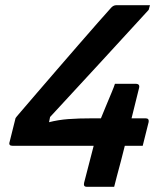

<svg xmlns="http://www.w3.org/2000/svg" viewBox="-20 -720 640 740"><path d="M423 -397H503Q520 -397 516 -381L487 -264H541Q555 -264 553 -250L530 -158H461L446 -99Q439 -72 430.5 -41Q422 -10 420 0H314Q301 0 304 -15Q312 -46 322 -84.5Q332 -123 341 -158H29Q12 -158 17 -173L40 -265Q40 -266 62 -291.5Q84 -317 119.5 -358.5Q155 -400 197.5 -449Q240 -498 281.5 -546Q323 -594 357 -632.5Q391 -671 409 -691Q415 -697 420 -698.5Q425 -700 429 -700H558L553 -682Q463 -584 370 -482.5Q277 -381 173 -269L169 -249Q204 -258 243 -261Q282 -264 339 -264H369Q377 -284 388.5 -311.5Q400 -339 410 -363Q420 -387 423 -397Z"/></svg>

Font: Recursive Mn Lnr St SmB
Style: Italic
Weight: 600
Italic angle: -15°
Monospace: yes
Version: Version 1.079;hotconv 1.0.112;makeotfexe 2.5.65598; ttfautoh